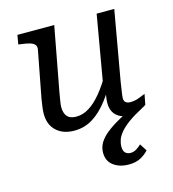

<svg xmlns="http://www.w3.org/2000/svg" viewBox="-110 -600 837 927"><g transform="rotate(-15 308.0 -136.0)"><path d="M186 -187Q182 -162 179 -145Q176 -128 176 -116Q176 -97 182 -82.5Q188 -68 201 -60.5Q214 -53 236 -53Q268 -53 299 -72Q330 -91 361.5 -129Q393 -167 425 -224L449 -199Q415 -136 379 -89Q343 -42 301.5 -16Q260 10 209 10Q153 10 119.5 -21Q86 -52 86 -107Q86 -121 88.5 -140Q91 -159 95 -183L139 -413Q142 -429 134.5 -438Q127 -447 110.5 -452Q94 -457 69 -460L54 -462L62 -508H246ZM485 -161Q482 -140 479.5 -124.5Q477 -109 475.5 -98Q474 -87 474 -80Q474 -67 482 -60Q490 -53 506 -53Q529 -53 551 -62Q573 -71 581 -74L571 -22Q561 -15 547 -8Q533 -1 516.5 3Q500 7 480 7Q444 7 420 -15Q396 -37 396 -77Q396 -86 397 -95.5Q398 -105 400 -116Q402 -127 405 -141L395 -144L458 -508H546ZM525 -35 551 -10Q507 13 479 33.5Q451 54 435 73Q419 92 413 109.5Q407 127 407 144Q407 165 417 174.5Q427 184 443 184Q459 184 473 175Q487 166 497 156L520 192Q504 210 480 223Q456 236 421 236Q375 236 344.5 213.5Q314 191 314 149Q314 122 328 99Q342 76 368.5 55Q395 34 434.5 12Q474 -10 525 -35Z"/></g></svg>

Font: Roboto Serif 20pt
Style: Italic
Weight: 400
Italic angle: -10°
Designer: Greg Gazdowicz
Foundry: Commercial Type
Version: Version 1.008